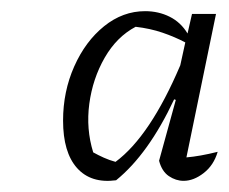

<svg xmlns="http://www.w3.org/2000/svg" viewBox="-20 -728 410 344"><path d="M188 -405Q143 -399 118 -427Q93 -455 93 -512Q93 -564 113 -609Q133 -654 166.5 -681Q200 -708 240 -708Q264 -708 284 -698Q304 -688 316 -668L324 -703H367L314 -446Q338 -448 370 -456Q363 -432 345 -418Q327 -404 309 -404Q295 -404 282.5 -412.5Q270 -421 265 -440L295 -549L292 -550Q246 -452 188 -405ZM147 -455Q156 -450 166 -445.5Q176 -441 187 -438Q249 -484 303 -611L312 -652Q293 -662 271 -669.5Q249 -677 223 -680Q189 -662 167.5 -624.5Q146 -587 140 -542Q134 -497 147 -455Z"/></svg>

Font: Piazzolla SC Light
Style: Italic
Weight: 300
Italic angle: -11.3°
Designer: Juan Pablo del Peral
Foundry: Huerta Tipografica
Version: Version 1.330